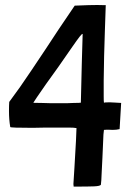

<svg xmlns="http://www.w3.org/2000/svg" viewBox="-20 -724 509 748"><path d="M384 -349V-410Q385 -505 388.5 -601.5Q392 -698 392 -704H390H384Q363 -705 325 -704Q287 -703 271 -702Q204 -604 158 -533Q147 -517 102.5 -450Q58 -383 16 -327Q15 -315 15 -292Q15 -257 20 -229Q22 -226 107 -226Q136 -227 209 -227H247Q268 -227 278 -225L276 -176L270 -71Q266 -15 266 -7L267 3Q325 3 347 2Q369 1 373 -4Q375 -18 376 -49Q377 -80 379 -109Q379 -117 383 -200L385 -218Q397 -219 405.5 -218.5Q414 -218 419 -218Q434 -218 446 -221L452 -323Q445 -323 426 -324.5Q407 -326 391 -325L385 -324Q384 -328 384 -349ZM269 -323 243 -322H175L139 -323Q108 -323 110 -324Q113 -330 159 -396Q203 -456 262 -542Q280 -568 290.5 -581.5Q301 -595 302 -591Q299 -502 295 -324Q291 -323 269 -323Z"/></svg>

Font: Londrina Solid Light
Style: Regular
Weight: 300
Designer: Marcelo Magalhaes
Foundry: Marcelo Magalhães
Version: Version 1.002